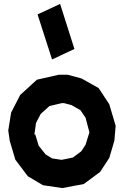

<svg xmlns="http://www.w3.org/2000/svg" viewBox="-20 -957 629 976"><path d="M481.4 -509.3 535.6 -426.8 567.9 -317.4 561.5 -242.2 535.6 -154.3 488.8 -83 405.8 -21.5 296.4 -1 198.2 -15.6 121.6 -61 58.1 -145 29.3 -241.7 22 -293.9 36.6 -384.8 82.5 -474.1 167.5 -551.8 278.8 -577.1H323.2L394.5 -558.1ZM415 -221.2 430.7 -272 434.6 -283.7 415 -358.4 389.2 -396.5 343.3 -422.9 305.7 -432.6H293.5L231.4 -418L187 -377.9L163.1 -332L154.8 -272.5L159.2 -273.9L176.3 -216.8L211.9 -171.9L244.6 -151.9L293 -144.5L350.6 -156.2L392.6 -187.5ZM170.9 -883.8 285.6 -937 358.4 -708 244.6 -654.8Z"/></svg>

Font: Gap Sans
Style: Black
Weight: 400
Designer: Alexandre Liziard and Etienne Ozeray
Foundry: Interstices.io
Version: Version 1.6.1 - December 3. 2014